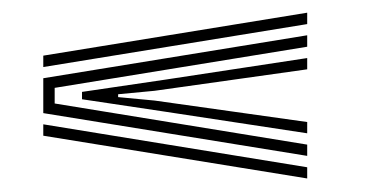

<svg xmlns="http://www.w3.org/2000/svg" viewBox="-20 -528 585 295"><path d="M452 -491V-508.5L46.5 -442.5V-425ZM452 -288.5V-305.8L64 -369V-393L452 -456.2V-473.8L46.5 -407.8V-354.2ZM452 -323.2V-340.5L217.5 -373.5L161.5 -378.8V-383.2L217.5 -388.5L452 -421.5V-438.8L235 -405.8L106 -386.8V-375.5L235 -356.2ZM452 -253.8V-271L46.5 -337V-319.5Z"/></svg>

Font: Big Shoulders Inline Display
Style: Bold
Weight: 700
Designer: Patric King
Foundry: XO Type Co
Version: Version 1.000